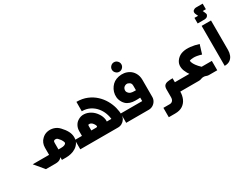

<svg xmlns="http://www.w3.org/2000/svg" viewBox="-90 -1623 3349 2591"><g transform="rotate(-30 1585.0 -327.5)"><path d="M713 0V-146H743V0ZM196 0V-146H328Q323 -142 319 -137.5Q315 -133 311 -129V-258Q311 -295 324.5 -327.5Q338 -360 363 -383Q399 -419 447.5 -429Q496 -439 545 -424.5Q594 -410 630 -371Q674 -325 699 -278.5Q724 -232 724 -182Q724 -132 702 -97.5Q680 -63 645.5 -41Q611 -19 571 -9.5Q531 0 496 0H427V-146H496Q531 -146 548 -153Q565 -160 571.5 -168Q578 -176 578 -181Q578 -189 568 -212.5Q558 -236 524 -271Q516 -280 506.5 -283Q497 -286 487.5 -285.5Q478 -285 471 -281Q462 -278 459.5 -268.5Q457 -259 457 -250V-147Q457 -109 445 -75.5Q433 -42 405 -21Q377 0 327 0ZM178 0 56 -146H196L317 0Z M724 0V-146H1297Q1294 -142 1290 -137.5Q1286 -133 1283 -129Q1280 -183 1260 -237Q1240 -291 1202.5 -335.5Q1165 -380 1111 -407.5Q1057 -435 987 -435L988 -581Q1079 -581 1151 -551Q1223 -521 1276 -471.5Q1329 -422 1363 -362Q1397 -302 1413 -240Q1429 -178 1428 -124Q1428 -88 1410 -60Q1392 -32 1363.5 -16Q1335 0 1302 0ZM1047 0 1045 -146Q1053 -146 1059 -150.5Q1065 -155 1064 -162Q1061 -173 1055.5 -183.5Q1050 -194 1043 -203Q1031 -219 1019 -226Q1007 -233 996.5 -235Q986 -237 980 -235Q974 -234 971.5 -230Q969 -226 969 -218V-119H823V-220Q823 -263 842 -300Q861 -337 893 -357Q939 -388 992 -385Q1045 -382 1093.5 -352Q1142 -322 1175 -270Q1201 -230 1209 -184.5Q1217 -139 1196 -96Q1184 -64 1159.5 -42.5Q1135 -21 1106 -11Q1077 -1 1047 0Z M1693 -643Q1663 -643 1641 -665Q1619 -687 1619 -717Q1619 -747 1641 -769Q1663 -791 1693 -791Q1723 -791 1745 -769Q1767 -747 1767 -717Q1767 -687 1745 -665Q1723 -643 1693 -643Z M1428 0V-146H1779Q1775 -142 1770.5 -137.5Q1766 -133 1762 -129V-387Q1762 -412 1751.5 -425.5Q1741 -439 1725 -444Q1714 -451 1701.5 -451.5Q1689 -452 1677 -447.5Q1665 -443 1655 -435Q1644 -426 1638.5 -412Q1633 -398 1633 -384Q1633 -370 1640 -358Q1650 -342 1664.5 -331Q1679 -320 1711 -316.5Q1743 -313 1802 -317V-202Q1764 -200 1723.5 -198Q1683 -196 1644 -201Q1605 -206 1571.5 -225Q1538 -244 1514 -283Q1490 -323 1486.5 -364.5Q1483 -406 1494.5 -444Q1506 -482 1529 -513Q1552 -544 1581 -563Q1613 -583 1653.5 -591.5Q1694 -600 1736 -594.5Q1778 -589 1815.5 -567Q1853 -545 1878 -505Q1893 -481 1900.5 -453Q1908 -425 1908 -394V-127Q1908 -93 1891 -64Q1874 -35 1845 -17.5Q1816 0 1780 0Z M2226 0V-146H2384V0ZM1964 222V76H2063Q2091 76 2108 57Q2125 38 2125 2V-118Q2125 -160 2143.5 -179Q2162 -198 2195 -203Q2228 -208 2271 -208V2Q2271 59 2249.5 109.5Q2228 160 2182.5 191Q2137 222 2063 222Z M2585 -45Q2542 -85 2507.5 -130.5Q2473 -176 2454.5 -222.5Q2436 -269 2441 -313Q2446 -357 2482 -396Q2519 -435 2572 -448Q2625 -461 2688 -454Q2751 -447 2819 -426L2776 -286Q2698 -310 2651 -307.5Q2604 -305 2591 -297Q2590 -289 2597 -267.5Q2604 -246 2626 -215Q2648 -184 2688 -146ZM2365 0V-146H2847V0H2722Q2702 0 2690.5 -4Q2679 -8 2668 -11.5Q2657 -15 2639 -15Q2623 -15 2611.5 -11Q2600 -7 2588.5 -3.5Q2577 0 2557 0Z M2934 -679V-766H2991L2976 -797Q2976 -797 2971.5 -807.5Q2967 -818 2966.5 -832Q2966 -846 2977 -859Q2985 -866 2997 -871.5Q3009 -877 3026 -877H3126V-790H3077L3092 -757Q3095 -750 3100 -735.5Q3105 -721 3093 -703Q3083 -688 3066 -683.5Q3049 -679 3044 -679Z M2964 -1V-624H3110V-162Q3110 -121 3095.5 -84Q3081 -47 3049 -24Q3017 -1 2964 -1Z"/></g></svg>

Font: Mada
Style: Bold
Weight: 700
Designer: Khaled Hosny
Version: Version 1.5